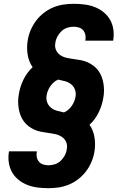

<svg xmlns="http://www.w3.org/2000/svg" viewBox="-20 -843 640 1006"><path d="M234 143Q205 143 177 139.5Q149 136 123.5 126Q98 116 77 99Q56 82 43 59Q30 36 26 8Q22 -20 27 -49Q27 -49 27 -49.5Q27 -50 27 -50H173Q173 -50 173 -50Q173 -50 173 -50Q170 -35 172.5 -21Q175 -7 183.5 3.5Q192 14 205.5 18.5Q219 23 234 23Q251 23 268 17.5Q285 12 298 -0.5Q311 -13 319.5 -29Q328 -45 330 -62Q334 -82 326.5 -99Q319 -116 304 -126Q289 -136 270.5 -140Q252 -144 233 -146.5Q214 -149 195.5 -152.5Q177 -156 160.5 -163.5Q144 -171 129.5 -182Q115 -193 104.5 -207.5Q94 -222 87.5 -239Q81 -256 78 -274.5Q75 -293 75 -312Q75 -331 79 -351Q85 -389 103 -426Q121 -463 151 -491Q131 -519 125 -556Q119 -593 125 -630Q129 -657 140 -683.5Q151 -710 168 -733Q185 -756 208.5 -774.5Q232 -793 258.5 -804Q285 -815 312 -819Q339 -823 366 -823Q395 -823 423 -819.5Q451 -816 476.5 -806Q502 -796 523 -779Q544 -762 557 -739Q570 -716 574 -688Q578 -660 573 -631Q573 -631 573 -630.5Q573 -630 573 -630H427Q427 -630 427 -630Q427 -630 427 -630Q430 -645 427.5 -659Q425 -673 416.5 -683.5Q408 -694 394.5 -698.5Q381 -703 366 -703Q349 -703 332 -697.5Q315 -692 302 -679.5Q289 -667 280.5 -651Q272 -635 270 -618Q266 -598 273.5 -581Q281 -564 296 -554Q311 -544 329.5 -540Q348 -536 367 -533.5Q386 -531 404.5 -527.5Q423 -524 439.5 -516.5Q456 -509 470.5 -498Q485 -487 495.5 -472.5Q506 -458 512.5 -441Q519 -424 522 -405.5Q525 -387 525 -368Q525 -349 521 -329Q515 -291 497 -254Q479 -217 449 -189Q469 -161 475 -124Q481 -87 475 -50Q471 -23 460 3.5Q449 30 432 53Q415 76 391.5 94.5Q368 113 341.5 124Q315 135 288 139Q261 143 234 143ZM315 -254Q328 -259 338.5 -268.5Q349 -278 356.5 -289Q364 -300 369 -312.5Q374 -325 376 -338Q379 -357 372.5 -374Q366 -391 352 -402Q338 -413 320.5 -417.5Q303 -422 285 -426Q272 -421 261.5 -411.5Q251 -402 243.5 -391Q236 -380 231 -367.5Q226 -355 224 -342Q221 -323 227.5 -306Q234 -289 248 -278Q262 -267 279.5 -262.5Q297 -258 315 -254Z"/></svg>

Font: Iosevka SS04 Heavy Extended
Style: Italic
Weight: 900
Width: 7
Italic angle: -9°
Monospace: yes
Designer: Belleve Invis
Foundry: Belleve Invis
Version: Version 19.0.0; ttfautohint (v1.8.4)